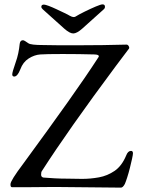

<svg xmlns="http://www.w3.org/2000/svg" viewBox="-20 -853 643 878"><path d="M169 -822Q169 -832 181 -832Q187 -832 203 -826Q219 -820 238 -811Q257 -802 274 -794Q291 -786 299 -781Q310 -775 316 -775Q322 -775 325 -777Q341 -787 367.5 -800Q394 -813 417.5 -823Q441 -833 449 -833Q460 -833 460 -822Q460 -815 454 -810L356 -722Q331 -700 315 -700Q299 -700 274 -722L176 -810Q169 -816 169 -822ZM231 2 112 3H35Q28 3 28 -8V-11Q28 -27 86 -104Q204 -265 289.5 -385.5Q375 -506 428 -588Q432 -593 432 -596Q432 -603 413 -604Q377 -605 340.5 -605.5Q304 -606 266 -606Q228 -606 202.5 -605.5Q177 -605 164 -604Q137 -602 111 -585.5Q85 -569 73 -536Q60 -503 45 -503Q36 -503 36 -513Q36 -523 51 -566Q59 -588 63.5 -609.5Q68 -631 70 -652Q72 -669 85 -669Q91 -669 110 -655Q121 -647 178 -647Q207 -646 248 -646Q289 -646 342 -646Q448 -646 559 -649Q564 -649 567.5 -644Q571 -639 571 -634Q571 -632 570 -631L509 -550Q401 -405 316.5 -285Q232 -165 171 -70Q168 -66 168 -54Q168 -43 179 -41Q203 -39 231 -37.5Q259 -36 291 -36Q306 -36 322.5 -35.5Q339 -35 356 -35Q394 -35 432.5 -42Q471 -49 504 -71.5Q537 -94 557 -142Q565 -163 579 -163Q588 -163 588 -152Q588 -146 584 -127.5Q580 -109 574 -85Q568 -61 561.5 -41Q555 -21 551 -12Q542 5 533 5Z"/></svg>

Font: Benne
Style: Regular
Weight: 400
Designer: John-Daniel Harrington
Version: Version 1.001